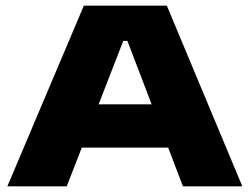

<svg xmlns="http://www.w3.org/2000/svg" viewBox="-20 -659 883 679"><path d="M6 0 276.5 -639H570L837 0H627L430.5 -514.5H416L216 0ZM225.5 -137V-290H617V-137Z"/></svg>

Font: Anek Latin Expanded ExtraBold
Style: Regular
Weight: 800
Width: 7
Designer: Yesha Goshar
Foundry: Ek Type
Version: Version 1.003